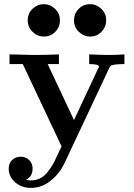

<svg xmlns="http://www.w3.org/2000/svg" viewBox="-20 -706 646 926"><path d="M22 107.9Q22 80.1 39.1 64.9Q56.2 49.8 79.1 49.8Q104 49.8 120.6 65.9Q137.2 82 137.2 106.9Q137.2 146 105 160.2Q116.2 164.1 128.9 164.1Q153.8 164.1 174.3 153.6Q194.8 143.1 210.4 122.6Q226.1 102.1 234.6 87.6Q243.2 73.2 253.9 47.9L276.9 0L89.8 -397H25.9V-443.8Q35.6 -443.8 79.8 -442.4Q124 -440.9 140.1 -440.9Q214.4 -440.9 264.2 -443.8V-397H210L336.9 -127L452.1 -373Q457 -377.9 457 -384.8Q457 -397 410.2 -397V-443.8Q473.1 -440.9 501 -440.9Q543.9 -440.9 580.1 -443.8V-397Q549.3 -397 533.7 -394.5Q518.1 -392.1 513.9 -388.4Q509.8 -384.8 505.9 -376L291 81.1Q268.1 129.9 225.1 165Q182.1 200.2 128.9 200.2Q84 200.2 53 173.1Q22 146 22 107.9ZM113.8 -607.9Q113.8 -642.1 137.5 -664.1Q161.1 -686 190.9 -686Q221.7 -686 245.4 -663.6Q269 -641.1 269 -607.9Q269 -575.7 246.6 -552.7Q224.1 -529.8 191.9 -529.8Q161.1 -529.8 137.5 -552.2Q113.8 -574.7 113.8 -607.9ZM336.9 -607.9Q336.9 -640.1 359.4 -663.1Q381.8 -686 414.1 -686Q444.8 -686 468.5 -663.6Q492.2 -641.1 492.2 -607.9Q492.2 -577.1 470.2 -553.5Q448.2 -529.8 415 -529.8Q384.3 -529.8 360.6 -552.2Q336.9 -574.7 336.9 -607.9Z"/></svg>

Font: CMU Serif
Style: Bold
Weight: 700
Version: Version 0.7.0